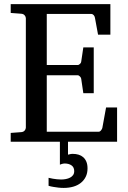

<svg xmlns="http://www.w3.org/2000/svg" viewBox="-20 -691 623 936"><path d="M406.7 129.9Q406.7 153.3 397.9 170.9Q389.2 188.5 373.8 200.7Q358.4 212.9 337.2 219Q315.9 225.1 290.5 225.1Q277.3 225.1 264.4 223.6Q251.5 222.2 240.7 220.2Q228 218.3 216.8 214.8V175.8Q227.1 178.2 237.8 180.2Q247.1 181.6 257.6 182.9Q268.1 184.1 277.8 184.1Q289.6 184.1 301 181.9Q312.5 179.7 321.5 175Q330.6 170.4 336.2 162.6Q341.8 154.8 341.8 143.1Q341.8 124.5 328.6 115.2Q315.4 106 294.9 106Q291 106 287.1 106.9Q283.2 107.9 279.8 108.9L272 111.8V0H32.2V-43L84 -46.9Q94.7 -47.9 100.3 -54.7Q106 -61.5 106 -68.8V-602.1Q106 -609.4 100.3 -616.2Q94.7 -623 84 -624L32.2 -627.9V-670.9H518.1V-522H458L442.9 -604Q441.9 -611.3 436.8 -617.2Q431.6 -623 424.8 -623H208V-374H357.9Q364.7 -374 370.4 -379.9Q376 -385.7 376 -391.1L386.2 -460H437V-236.8H386.2L376 -306.2Q376 -311.5 370.1 -317.9Q364.3 -324.2 357.9 -324.2H208V-48.8H460.9Q467.3 -48.8 472.7 -55.7Q478 -62.5 479 -67.9L497.1 -167H550.8V0H311.5V63Q316.9 62 321.8 60.5Q326.7 59.1 335 59.1Q350.1 59.1 363 63Q376 66.9 385.7 75.4Q395.5 84 401.1 97.4Q406.7 110.8 406.7 129.9Z"/></svg>

Font: Charis SIL Viet
Style: Regular
Weight: 400
Foundry: SIL International
Version: Version 5.000